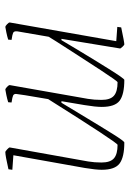

<svg xmlns="http://www.w3.org/2000/svg" viewBox="100 -590 498 739"><g transform="rotate(90 349.5 -220.0)"><path d="M577 -22 633 -18 631 -3Q578 9 565 9Q562 9 554.5 2Q547 -5 547 -8L601 -310Q605 -334 605 -361Q605 -395 589 -409Q573 -423 537 -423Q529 -423 361 -156Q341 -40 341 -32Q341 -24 347 -21Q353 -18 374 -15L373 -2Q360 2 345.5 5Q331 8 324 9Q321 9 314 2.5Q307 -4 307 -8L360 -309Q364 -333 364 -361Q364 -395 348 -409Q332 -423 296 -423Q292 -423 249.5 -358Q207 -293 178.5 -248.5Q150 -204 139 -187L121 -158L101 -42Q100 -38 100 -32Q100 -24 106 -21Q112 -18 133 -15L132 -2Q119 2 104.5 5Q90 8 83 9Q80 9 73 2.5Q66 -4 66 -8L138 -418L83 -422L85 -437Q142 -449 150 -449Q153 -449 160 -441.5Q167 -434 166 -432L129 -207H134L168 -264Q207 -329 244.5 -389Q282 -449 287 -449Q343 -449 367 -431Q391 -413 391 -362Q391 -338 384 -296L369 -207H375L419 -280Q469 -363 496 -406Q523 -449 528 -449Q584 -449 608.5 -431Q633 -413 633 -362Q633 -339 626 -297Z"/></g></svg>

Font: Grenze Thin
Style: Italic
Weight: 250
Italic angle: -10°
Designer: Renata Polastri
Foundry: Omnibus-Type
Version: Version 1.002; ttfautohint (v1.8)